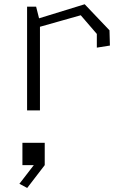

<svg xmlns="http://www.w3.org/2000/svg" viewBox="-20 -532 660 925"><path d="M446.5 -368.5 369 -458.5 130 -391V-432L388 -511.5L507.5 -386L509.5 -312.5L446.5 -302.5ZM110.5 -500H154L172.5 -426.5V0H110.5ZM88 156H195.5V263.5L111 373.5L73.5 353.5L164.5 235.5V263.5H88Z"/></svg>

Font: Monaspace Krypton Var
Style: Regular
Weight: 400
Designer: Riley Cran and the Lettermatic Team
Version: Version 1.101 (Monaspace Krypton Var)